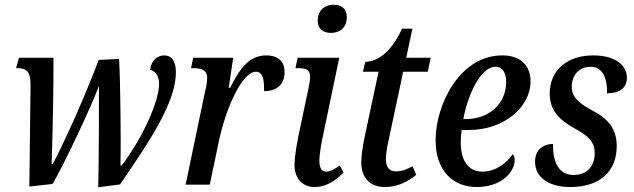

<svg xmlns="http://www.w3.org/2000/svg" viewBox="-20 -780 2677 811"><path d="M395 11 487 -1C620 -194 723 -352 723 -475C723 -522 705 -546 673 -546C642 -546 618 -521 614 -485C637 -480 652 -459 652 -426C652 -352 582 -196 494 -81H489C491 -165 489 -432 483 -531L397 -527C341 -379 261 -198 203 -87H198C203 -228 206 -395 206 -536H60L48 -492H55C88 -492 110 -481 109 -420L104 8L202 -3C248 -80 369 -336 398 -418C398 -339 398 -112 395 11Z M845 -388 764 0H866L904 -181C935 -329 1004 -477 1061 -477C1089 -477 1097 -446 1095 -395C1154 -395 1182 -426 1182 -477C1182 -518 1157 -546 1104 -546C1029 -546 990 -484 952 -409H946L965 -536H796L787 -492H799C826 -492 855 -486 855 -451C855 -436 852 -415 845 -388Z M1378 -641C1411 -641 1445 -659 1445 -709C1445 -745 1420 -760 1389 -760C1352 -760 1322 -737 1322 -692C1322 -657 1346 -641 1378 -641ZM1309 10C1364 10 1404 -24 1431 -51L1415 -81C1394 -66 1376 -55 1357 -55C1339 -55 1329 -71 1329 -101C1329 -129 1338 -180 1346 -215L1413 -536H1237L1228 -492H1241C1272 -492 1290 -486 1290 -455C1290 -446 1288 -430 1284 -412L1248 -241C1236 -187 1224 -121 1224 -83C1224 -31 1253 10 1309 10Z M1606 10C1659 10 1701 -12 1738 -41L1723 -78C1703 -66 1676 -56 1652 -56C1626 -56 1610 -72 1610 -107C1610 -128 1615 -160 1623 -195L1683 -477H1787L1799 -536H1696L1722 -659H1678C1631 -556 1572 -519 1523 -519L1513 -477H1579L1518 -191C1513 -164 1506 -124 1506 -95C1506 -27 1544 10 1606 10Z M1993 10C2104 10 2154 -58 2154 -104C2154 -115 2151 -125 2145 -128C2121 -92 2074 -55 2018 -55C1958 -55 1926 -101 1926 -180C1926 -196 1928 -216 1930 -231H1962C2109 -231 2221 -328 2221 -436C2221 -505 2177 -546 2102 -546C1921 -546 1820 -337 1820 -188C1820 -55 1897 10 1993 10ZM1947 -277H1937C1956 -380 2010 -498 2073 -498C2101 -498 2118 -475 2118 -434C2118 -340 2044 -277 1947 -277Z M2389 10C2517 10 2585 -59 2585 -163C2585 -236 2549 -279 2479 -315C2423 -345 2394 -372 2395 -415C2396 -463 2426 -498 2475 -498C2531 -498 2546 -439 2544 -386C2595 -386 2628 -407 2628 -452C2628 -498 2588 -546 2485 -546C2374 -546 2302 -481 2302 -386C2302 -312 2343 -273 2408 -237C2468 -205 2492 -178 2492 -134C2492 -75 2457 -41 2403 -41C2337 -41 2314 -101 2316 -172C2284 -172 2240 -155 2240 -97C2240 -31 2298 10 2389 10Z"/></svg>

Font: Noto Serif Condensed Medium
Style: Italic
Weight: 500
Width: 3
Italic angle: -12°
Designer: Monotype Design Team
Foundry: Monotype Imaging Inc.
Version: Version 2.013